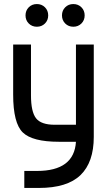

<svg xmlns="http://www.w3.org/2000/svg" viewBox="-20 -700 538 948"><path d="M45 -480H133V-229Q133 -148 158 -116Q183 -84 250 -84H355V-480H443V-24Q443 101 377.5 164.5Q312 228 172 228H100V144H163Q346 144 355 0H271Q140 0 92.5 -46Q45 -92 45 -233ZM122 -584Q106 -600 106 -624Q106 -648 122 -664Q138 -680 162 -680Q186 -680 202 -664Q218 -648 218 -624Q218 -600 202 -584Q186 -568 162 -568Q138 -568 122 -584ZM302 -584Q286 -600 286 -624Q286 -648 302 -664Q318 -680 342 -680Q366 -680 382 -664Q398 -648 398 -624Q398 -600 382 -584Q366 -568 342 -568Q318 -568 302 -584Z"/></svg>

Font: Baumans
Style: Regular
Weight: 400
Designer: Henadij Zarechnjuk
Foundry: Cyreal (www.cyreal.org)
Version: Version 001.001